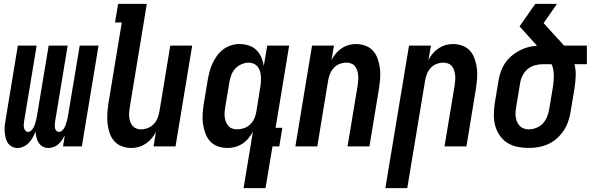

<svg xmlns="http://www.w3.org/2000/svg" viewBox="-20 -755 3046 990"><path d="M70 8Q54 8 40.5 0.5Q27 -7 19 -20Q11 -33 8 -48.5Q5 -64 4 -79.5Q3 -95 5 -111.5Q7 -128 10 -144L72 -520H169L104 -128Q103 -120 102.5 -111.5Q102 -103 104 -95Q106 -87 111.5 -81Q117 -75 125 -75Q134 -75 140.5 -81.5Q147 -88 151.5 -95.5Q156 -103 159 -111Q162 -119 164 -127.5Q166 -136 168 -144Q170 -152 171 -160L231 -520H329L264 -128Q263 -120 262.5 -111.5Q262 -103 263.5 -95Q265 -87 270.5 -81Q276 -75 285 -75Q293 -75 300 -81.5Q307 -88 311.5 -95.5Q316 -103 318.5 -111Q321 -119 323.5 -127.5Q326 -136 328 -144Q330 -152 331 -160L391 -520H488L402 0H305L314 -56Q307 -44 299 -32Q291 -20 280.5 -11Q270 -2 256.5 3Q243 8 230 8Q213 8 200 0.5Q187 -7 179 -19.5Q171 -32 167.5 -47Q164 -62 164 -78Q158 -63 149.5 -47.5Q141 -32 129.5 -19.5Q118 -7 102 0.5Q86 8 70 8Z M658 8Q632 8 608 -1Q584 -10 568.5 -28Q553 -46 545 -70Q537 -94 534.5 -119Q532 -144 533.5 -170Q535 -196 539 -222L608 -639H573L589 -735H737L650 -207Q648 -194 646.5 -180.5Q645 -167 646 -154Q647 -141 651 -129Q655 -117 662.5 -107.5Q670 -98 681.5 -93Q693 -88 706 -88Q724 -88 741.5 -94.5Q759 -101 772 -114.5Q785 -128 792 -145Q799 -162 802 -180L858 -520H971L885 0H772L784 -75Q775 -57 762 -41.5Q749 -26 732 -14.5Q715 -3 696 2.5Q677 8 658 8Z M1202 -88Q1220 -88 1238 -94Q1256 -100 1270 -113.5Q1284 -127 1291.5 -144.5Q1299 -162 1302 -180L1321 -300Q1324 -314 1325 -328.5Q1326 -343 1325.5 -357Q1325 -371 1321.5 -384.5Q1318 -398 1310 -409Q1302 -420 1289.5 -426Q1277 -432 1263 -432Q1244 -432 1224.5 -423.5Q1205 -415 1191.5 -399.5Q1178 -384 1171.5 -365Q1165 -346 1162 -327L1142 -207Q1140 -193 1138.5 -179.5Q1137 -166 1138.5 -153Q1140 -140 1144.5 -128Q1149 -116 1157 -106.5Q1165 -97 1177 -92.5Q1189 -88 1202 -88ZM1236 215 1284 -76Q1274 -58 1261 -42Q1248 -26 1230.5 -14.5Q1213 -3 1193 2.5Q1173 8 1154 8Q1127 8 1103 -0.5Q1079 -9 1063 -27Q1047 -45 1038.5 -68.5Q1030 -92 1026.5 -117.5Q1023 -143 1025 -169.5Q1027 -196 1031 -222L1051 -342Q1055 -364 1060.5 -385.5Q1066 -407 1075.5 -427.5Q1085 -448 1098.5 -467Q1112 -486 1130.5 -500Q1149 -514 1171 -521Q1193 -528 1214 -528Q1239 -528 1262.5 -520.5Q1286 -513 1302 -497Q1318 -481 1327.5 -459Q1337 -437 1340 -414L1358 -520H1471L1401 -96H1436L1420 0H1385L1349 215Z M1503 0 1589 -520H1702L1689 -445Q1698 -463 1711 -478.5Q1724 -494 1741 -505.5Q1758 -517 1777 -522.5Q1796 -528 1815 -528Q1841 -528 1865 -519Q1889 -510 1904.5 -492Q1920 -474 1928 -450Q1936 -426 1939 -401Q1942 -376 1940 -350Q1938 -324 1934 -298L1885 0H1772L1824 -313Q1826 -326 1827 -339.5Q1828 -353 1827 -366Q1826 -379 1822 -391Q1818 -403 1811 -412.5Q1804 -422 1792 -427Q1780 -432 1767 -432Q1749 -432 1731.5 -425.5Q1714 -419 1701.5 -405.5Q1689 -392 1682 -375Q1675 -358 1672 -340L1616 0Z M1967 215 2089 -520H2202L2189 -445Q2198 -463 2211 -478.5Q2224 -494 2241 -505.5Q2258 -517 2277 -522.5Q2296 -528 2315 -528Q2341 -528 2365 -519Q2389 -510 2404.5 -492Q2420 -474 2428 -450Q2436 -426 2439 -401Q2442 -376 2440 -350Q2438 -324 2434 -298L2385 0H2272L2324 -313Q2326 -326 2327 -339.5Q2328 -353 2327 -366Q2326 -379 2322 -391Q2318 -403 2311 -412.5Q2304 -422 2292 -427Q2280 -432 2267 -432Q2249 -432 2231.5 -425.5Q2214 -419 2201.5 -405.5Q2189 -392 2182 -375Q2175 -358 2172 -340L2080 215Z M2706 8Q2676 8 2647.5 2Q2619 -4 2596 -18.5Q2573 -33 2557 -56Q2541 -79 2533.5 -106.5Q2526 -134 2526.5 -163.5Q2527 -193 2531 -222L2551 -342Q2555 -365 2563 -387.5Q2571 -410 2584.5 -430Q2598 -450 2617.5 -466.5Q2637 -483 2658 -494Q2679 -505 2702 -511.5Q2725 -518 2749 -519L2659 -619L2740 -735H2852L2783 -636L2859 -552H2860Q2867 -544 2874 -536Q2881 -528 2888 -520H3006V-424H2942Q2950 -394 2948.5 -362Q2947 -330 2942 -298L2922 -178Q2918 -153 2909.5 -128Q2901 -103 2886 -81Q2871 -59 2851 -41Q2831 -23 2806.5 -12Q2782 -1 2756.5 3.5Q2731 8 2706 8ZM2706 -88Q2726 -88 2746 -96Q2766 -104 2780 -119.5Q2794 -135 2801.5 -154.5Q2809 -174 2812 -193L2832 -313Q2836 -342 2835.5 -371Q2835 -400 2824 -424H2780Q2760 -424 2739 -418.5Q2718 -413 2701.5 -399.5Q2685 -386 2675 -366.5Q2665 -347 2662 -327L2642 -207Q2640 -193 2638.5 -179.5Q2637 -166 2639 -152.5Q2641 -139 2646 -127Q2651 -115 2659.5 -106Q2668 -97 2680.5 -92.5Q2693 -88 2706 -88Z"/></svg>

Font: Iosevka Oblique
Style: Bold
Weight: 700
Italic angle: -9°
Monospace: yes
Designer: Belleve Invis
Foundry: Belleve Invis
Version: Version 32.5.0; ttfautohint (v1.8.4)